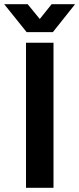

<svg xmlns="http://www.w3.org/2000/svg" viewBox="-47 -888 375 908"><path d="M76 0V-686H206V0ZM-27 -868H84L169 -764L113 -763L197 -868H308L203 -736H79Z"/></svg>

Font: Archivo Variable SemiBold
Style: Regular
Weight: 600
Designer: Hector Gatti
Foundry: Omnibus-Type
Version: Version 2.001